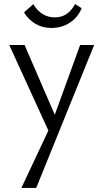

<svg xmlns="http://www.w3.org/2000/svg" viewBox="-20 -636 509 945"><path d="M229.1 30.6 25.5 -414.5H101L259.8 -47.5ZM374.3 -414.5H443.4L158.2 289H85.2L232.9 -25.1ZM232.5 -498.4Q188.9 -498.4 154.1 -519Q119.4 -539.6 98.3 -574.8L143.7 -615.5Q164.8 -581.2 191.6 -565.8Q218.5 -550.4 248.8 -550.4Q283 -550.4 307.6 -567.1Q332.2 -583.9 349.5 -616L381.9 -595.5Q362.4 -548.9 322.7 -523.6Q283 -498.4 232.5 -498.4Z"/></svg>

Font: Ysabeau
Style: Bold
Weight: 700
Designer: Christian Thalmann (Catharsis Fonts)
Version: Version 2.000;gftools[0.9.27.dev2+g8671c4b]